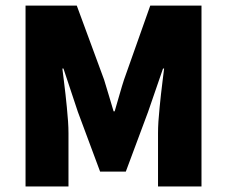

<svg xmlns="http://www.w3.org/2000/svg" viewBox="-20 -670 816 690"><path d="M71.8 0V-649.9H255.9L354 -383.8Q360.4 -364.3 371.6 -325.7Q382.8 -287.1 388.2 -270H392.1Q397.5 -287.6 408.4 -326.2Q419.4 -364.7 425.8 -383.8L520 -649.9H704.1V0H547.9V-191.9Q547.9 -210.4 549.3 -233.4Q550.8 -256.3 553.7 -284.9Q556.6 -313.5 558.6 -331.8Q560.5 -350.1 564.7 -382.8Q568.8 -415.5 569.8 -423.8H565.9L512.2 -268.1L432.1 -53.2H339.8L259.8 -268.1L208 -423.8H204.1Q205.1 -415.5 209.2 -382.8Q213.4 -350.1 215.3 -331.8Q217.3 -313.5 220.2 -284.9Q223.1 -256.3 224.6 -233.4Q226.1 -210.4 226.1 -191.9V0Z"/></svg>

Font: Source Sans Pro Black
Style: Regular
Weight: 900
Designer: Paul D. Hunt
Foundry: Adobe Systems Incorporated
Version: Version 2.020;PS 2.0;hotconv 1.0.86;makeotf.lib2.5.63406